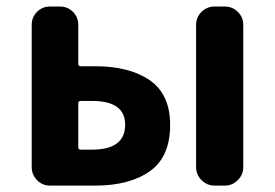

<svg xmlns="http://www.w3.org/2000/svg" viewBox="-20 -580 858 600"><path d="M136.7 0Q112.3 0 95.7 -17.1Q79.1 -34.2 79.1 -57.6V-502Q79.1 -526.4 95.7 -543Q112.3 -559.6 136.7 -559.6H167Q191.4 -559.6 208 -543Q224.6 -526.4 224.6 -502V-379.9Q224.6 -373 232.4 -373H277.3Q384.8 -373 448.2 -329.1Q511.7 -285.2 511.7 -189.5Q511.7 -89.8 448.2 -44.9Q384.8 0 277.3 0ZM224.6 -119.1Q224.6 -112.3 232.4 -112.3H267.6Q371.1 -112.3 371.1 -190.4Q371.1 -264.6 267.6 -264.6H232.4Q224.6 -264.6 224.6 -257.8ZM650.4 0Q627 0 609.9 -17.1Q592.8 -34.2 592.8 -57.6V-502Q592.8 -526.4 609.9 -543Q627 -559.6 650.4 -559.6H682.6Q706.1 -559.6 723.1 -543Q740.2 -526.4 740.2 -502V-57.6Q740.2 -34.2 723.1 -17.1Q706.1 0 682.6 0Z"/></svg>

Font: Gen Jyuu Gothic P Bold
Style: Bold
Weight: 700
Designer: [Source Han Sans]
Ryoko NISHIZUKA  (kana & ideographs); Paul D. Hunt (Latin, Greek & Cyrillic); Wenlong ZHANG  (bopomofo
Version: Version 1.002.20150607